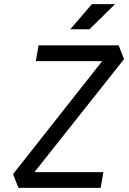

<svg xmlns="http://www.w3.org/2000/svg" viewBox="-20 -914 626 934"><path d="M69.8 0H469.7L482.9 -76.7H147.5L583.5 -626.5L557.1 -693.4H167.5L154.3 -616.7H477.1L43.5 -66.9ZM321.8 -771.5H415.5L539.6 -894H427.2Z"/></svg>

Font: Cascadia Mono NF SemiLight
Style: Italic
Weight: 350
Italic angle: -10°
Monospace: yes
Designer: Aaron Bell
Foundry: Saja Typeworks
Version: Version 2404.023